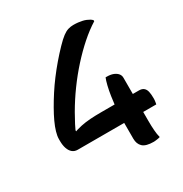

<svg xmlns="http://www.w3.org/2000/svg" viewBox="-168 -842 935 980"><g transform="rotate(-30 300.0 -352.0)"><path d="M400 -713Q415 -713 428 -711.5Q441 -710 452 -707.5Q463 -705 472.5 -701Q482 -697 489.5 -692.5Q497 -688 502 -682V-676Q460 -650 417 -612Q374 -574 332.5 -528Q291 -482 253.5 -430.5Q216 -379 184.5 -324.5Q153 -270 129 -217L141 -268V-221L125 -230Q154 -241 180.5 -246.5Q207 -252 236 -254Q265 -256 300 -256H523Q541 -256 551 -247.5Q561 -239 564.5 -223.5Q568 -208 568 -188Q568 -183 568 -178.5Q568 -174 567.5 -171Q567 -168 566.5 -164Q566 -160 565.5 -157Q565 -154 564 -150H101Q83 -150 70.5 -160.5Q58 -171 51.5 -190Q45 -209 45 -234V-245Q45 -263 52 -287Q59 -311 72 -339Q85 -367 103 -398.5Q121 -430 142 -462.5Q163 -495 187.5 -527.5Q212 -560 238.5 -591Q265 -622 293 -651Q319 -678 336.5 -691Q354 -704 369 -708.5Q384 -713 400 -713ZM409 -399Q410 -399 410.5 -399Q411 -399 412.5 -399Q414 -399 414.5 -399Q415 -399 416 -399Q438 -399 453.5 -393Q469 -387 478 -376.5Q487 -366 487 -352V-97Q487 -81 487.5 -67.5Q488 -54 489 -41.5Q490 -29 491.5 -18.5Q493 -8 496 3Q493 4 489 5Q485 6 481.5 6.5Q478 7 474 7.5Q470 8 466 8.5Q462 9 458 9Q412 9 393.5 -8.5Q375 -26 375 -57Q375 -68 375 -83Q375 -98 375 -114Q375 -130 375 -145.5Q375 -161 375 -175.5Q375 -190 375 -200Q375 -216 378 -243.5Q381 -271 385.5 -301.5Q390 -332 396.5 -358.5Q403 -385 409 -399Z"/></g></svg>

Font: Recursive Casual Medium
Style: Regular
Weight: 500
Version: Version 1.047